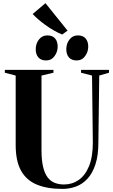

<svg xmlns="http://www.w3.org/2000/svg" viewBox="-20 -1184 716 1212"><path d="M374.5 8.5Q277.5 8.5 211.8 -19Q146 -46.5 112.5 -107.2Q79 -168 79 -268V-707L10.5 -725V-743H317.5V-725L242 -707V-236.5Q242 -174 251.8 -132Q261.5 -90 280 -65.2Q298.5 -40.5 325 -30Q351.5 -19.5 384.5 -19.5Q435.5 -19.5 476.8 -48Q518 -76.5 542 -135.2Q566 -194 566 -283.5L561 -707L491.5 -725V-743H668V-725L606.5 -707L601 -284.5Q601 -203.5 582.8 -147.5Q564.5 -91.5 533.2 -57Q502 -22.5 461 -7Q420 8.5 374.5 8.5ZM270.5 -802.5Q238.5 -802.5 222 -821.8Q205.5 -841 205.5 -873Q205.5 -908.5 225.8 -934.5Q246 -960.5 278 -960.5H279Q311.5 -960.5 327.8 -941.2Q344 -922 344 -889.5Q344 -857 324.2 -829.8Q304.5 -802.5 271.5 -802.5ZM463.5 -802.5Q431.5 -802.5 415 -821.8Q398.5 -841 398.5 -873Q398.5 -908.5 418.5 -934.5Q438.5 -960.5 471 -960.5H472Q504 -960.5 520.5 -941.2Q537 -922 537 -889.5Q537 -857 517.2 -829.8Q497.5 -802.5 464.5 -802.5ZM371 -966.5Q344.5 -977.5 318 -993Q291.5 -1008.5 266.8 -1026.2Q242 -1044 221.5 -1061.8Q201 -1079.5 186 -1095.5L267 -1164L406.5 -990.5L373 -966.5Z"/></svg>

Font: Merriweather 144pt
Style: Bold
Weight: 700
Version: Version 2.100